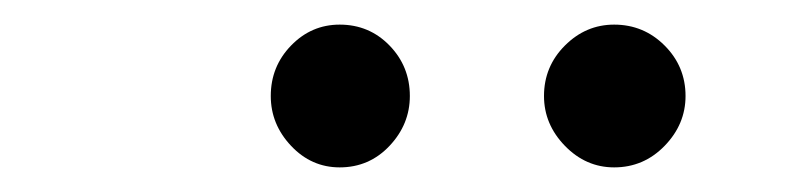

<svg xmlns="http://www.w3.org/2000/svg" viewBox="-20 -928 640 156"><path d="M479 -792Q456 -792 439 -809.5Q422 -827 422 -850Q422 -874 439 -891Q456 -908 479 -908Q503 -908 520 -891Q537 -874 537 -850Q537 -827 520 -809.5Q503 -792 479 -792ZM256 -792Q233 -792 216.5 -809.5Q200 -827 200 -850Q200 -874 216.5 -891Q233 -908 256 -908Q280 -908 296.5 -891Q313 -874 313 -850Q313 -827 296.5 -809.5Q280 -792 256 -792Z"/></svg>

Font: Zen Old Mincho
Style: Bold
Weight: 700
Designer: Yoshimichi Ohira
Foundry: Positype
Version: Version 1.500